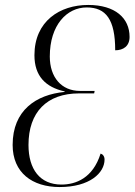

<svg xmlns="http://www.w3.org/2000/svg" viewBox="-20 -744 543 775"><path d="M221 11C342 11 402 -46 402 -100C402 -114 394 -122 386 -124C355 -25 286 1 228 1C141 1 95 -61 95 -159C95 -291 169 -367 299 -367H360L362 -377H303C228 -377 181 -432 181 -516C181 -643 250 -714 330 -714C408 -714 445 -665 445 -541C478 -541 503 -558 503 -595C503 -671 445 -724 336 -724C222 -724 119 -659 119 -521C119 -437 164 -392 241 -375V-373C126 -362 31 -299 31 -159C31 -47 110 11 221 11Z"/></svg>

Font: Noto Serif Display Condensed Light
Style: Italic
Weight: 300
Width: 3
Italic angle: -12°
Designer: Monotype Design Team
Foundry: Monotype Imaging Inc.
Version: Version 2.009